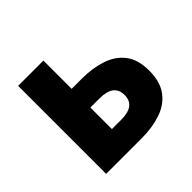

<svg xmlns="http://www.w3.org/2000/svg" viewBox="-142 -717 870 870"><g transform="rotate(-45 293.0 -282.0)"><path d="M76 0V-564H238V-383H304Q372 -383 427 -364.5Q482 -346 513.5 -304.5Q545 -263 545 -193Q545 -122 513.5 -79.5Q482 -37 427 -18.5Q372 0 304 0ZM238 -125H296Q343 -125 365.5 -142Q388 -159 388 -194Q388 -228 365.5 -245.5Q343 -263 296 -263H238Z"/></g></svg>

Font: Noto Sans TC ExtraBold
Style: Regular
Weight: 800
Designer: Ryoko NISHIZUKA  (kana, bopomofo & ideographs); Paul D. Hunt (Latin, Greek & Cyrillic); Sandoll Communications , Soo-you
Foundry: Adobe
Version: Version 2.004-H2;hotconv 1.0.118;makeotfexe 2.5.65603